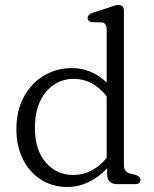

<svg xmlns="http://www.w3.org/2000/svg" viewBox="-20 -752 630 784"><path d="M47 -224Q47 -300.5 77.5 -356.8Q108 -413 159.8 -443.5Q211.5 -474 274 -474Q315 -474 351.5 -458.2Q388 -442.5 415.5 -414.5V-632.5Q415.5 -658.5 395 -660.5L356 -661.5Q338 -664 338 -678.5Q338 -693 359 -700L424 -721Q435 -724.5 445.2 -728.2Q455.5 -732 462.5 -732Q486 -732 486 -707V-77Q486 -50 512 -43L533.5 -38Q553.5 -31.5 553.5 -18Q553.5 0 530.5 0H461.5Q438.5 0 428 -10Q417.5 -20 417.5 -44.5V-65Q384 -28.5 342 -8.5Q300 11.5 255 11.5Q194 11.5 147 -18.8Q100 -49 73.5 -102.2Q47 -155.5 47 -224ZM122.5 -230Q122.5 -140 166.8 -88.8Q211 -37.5 279 -37.5Q319.5 -37.5 354 -55.8Q388.5 -74 415.5 -107V-358.5Q360.5 -430 280.5 -430Q236.5 -430 200.5 -406.2Q164.5 -382.5 143.5 -337.8Q122.5 -293 122.5 -230Z"/></svg>

Font: Fraunces 9pt S100 Light
Style: Regular
Weight: 300
Version: Version 1.000; ttfautohint (v1.8.3)